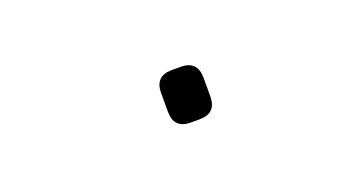

<svg xmlns="http://www.w3.org/2000/svg" viewBox="-24 -589 813 430"><g transform="rotate(-20 382.5 -373.5)"><path d="M382 -311H403Q443 -311 443 -351V-396Q443 -436 403 -436H382Q342 -436 342 -396V-351Q342 -311 382 -311Z"/></g></svg>

Font: WD-XL Lubrifont TC
Style: Regular
Weight: 400
Designer: [WD-XL Lubrifont] Copyright 2020-2022 (c) NightFurySL2001, Skr-ZERO; [ZCOOL QingKe HuangYou] Copyright 2018-2022 (c) The
Version: Version 2.001;hotconv 1.1.1;makeotfexe 2.6.0